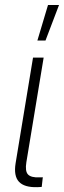

<svg xmlns="http://www.w3.org/2000/svg" viewBox="-20 -755 258 775"><path d="M130.9 0.5Q78.1 2 56.4 -21.5Q34.7 -44.9 43 -96.2L113.3 -522.5H156.2L86.4 -100.1Q80.6 -64 93 -50.8Q105.5 -37.6 139.2 -39.1Q143.1 -39.1 146.2 -39.1Q149.4 -39.1 152.8 -39.6L148.4 -0.5Q144.5 -0.5 140.1 0Q135.7 0.5 130.9 0.5ZM130.9 -591.3 173.8 -734.9H218.3L163.6 -591.3Z"/></svg>

Font: Inter 28pt ExtraLight
Style: Italic
Weight: 250
Italic angle: -9.3988°
Designer: Rasmus Andersson
Foundry: rsms
Version: Version 4.001;git-66647c0bb